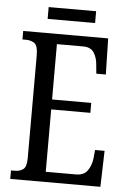

<svg xmlns="http://www.w3.org/2000/svg" viewBox="-57 -881 614 923"><g transform="rotate(5 249.5 -419.5)"><path d="M28 0V-41H45Q72 -41 87.5 -53.5Q103 -66 103 -107V-602Q103 -649 86.5 -661Q70 -673 45 -673H28V-714H438L442 -540H396L392 -582Q390 -615 374.5 -640Q359 -665 322 -665H195V-398H384V-350H195V-49H341Q379 -49 396.5 -74Q414 -99 418 -132L422 -174H468L463 0ZM140 -782V-839H369V-782Z"/></g></svg>

Font: Noto Serif Hebrew ExtraCondensed
Style: Regular
Weight: 400
Width: 2
Designer: Monotype Design Team
Foundry: Monotype Imaging Inc.
Version: Version 2.004; ttfautohint (v1.8.4.7-5d5b)